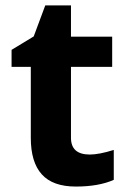

<svg xmlns="http://www.w3.org/2000/svg" viewBox="-20 -682 474 712"><path d="M243.2 -170.9Q243.2 -108.9 313 -108.9Q347.2 -108.9 401.9 -126V-15.1Q346.2 9.8 261 9.8Q175.8 9.8 135 -35.4Q94.2 -80.6 94.2 -170.9V-434.1H22.9V-497.1L105 -546.9L147.9 -662.1H243.2V-545.9H396V-434.1H243.2Z"/></svg>

Font: NotoSans-Bold
Style: Bold
Weight: 700
Designer: Monotype Design team
Foundry: Monotype Imaging Inc.
Version: Version 1.04